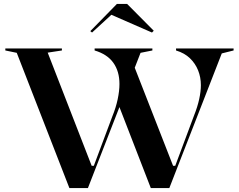

<svg xmlns="http://www.w3.org/2000/svg" viewBox="-20 -954 1212 974"><path d="M745 0 580 -426 659 -622 858 -113H869L964 -367Q982 -412 990.5 -451Q999 -490 999 -522Q999 -562 985 -597Q971 -632 943.5 -658.5Q916 -685 873 -698V-708H1165V-698L1105 -683L839 0ZM332 0 65 -686 7 -698V-708H294V-698L222 -687L445 -113H456L550 -364Q568 -408 577 -450.5Q586 -493 586 -528Q586 -592 555 -635.5Q524 -679 460 -698V-708H753V-698L693 -686L426 0ZM447 -789 438 -796 573 -934H625L760 -798L751 -789L545 -879Z"/></svg>

Font: Kalnia Medium
Style: Regular
Weight: 500
Designer: Frida Medrano
Foundry: Frida Medrano
Version: Version 1.105